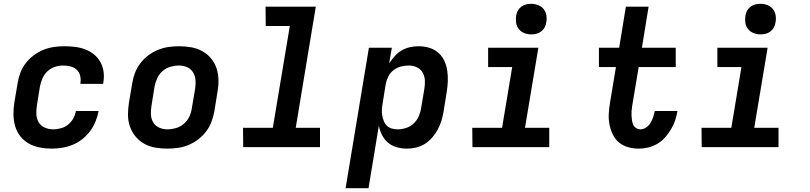

<svg xmlns="http://www.w3.org/2000/svg" viewBox="-20 -770 4240 1005"><path d="M250 8Q218 8 187.5 2Q157 -4 131 -18.5Q105 -33 86.5 -56.5Q68 -80 59.5 -109Q51 -138 50.5 -169.5Q50 -201 55 -233L72 -333Q76 -360 86 -387.5Q96 -415 114 -438.5Q132 -462 156 -480Q180 -498 207 -509Q234 -520 262 -524Q290 -528 317 -528Q346 -528 373.5 -524.5Q401 -521 426 -511.5Q451 -502 471.5 -485.5Q492 -469 505 -446Q518 -423 522 -395.5Q526 -368 521 -340L520 -331H401V-335Q404 -355 399.5 -374Q395 -393 381 -405.5Q367 -418 348 -422.5Q329 -427 309 -427Q287 -427 265.5 -419.5Q244 -412 227.5 -396Q211 -380 202 -359Q193 -338 189 -317L173 -217Q169 -193 170.5 -170Q172 -147 183 -129Q194 -111 214.5 -102Q235 -93 259 -93Q278 -93 298.5 -98.5Q319 -104 336 -117.5Q353 -131 363.5 -150Q374 -169 377 -189H496V-188Q491 -161 480 -134Q469 -107 451.5 -83.5Q434 -60 410.5 -41.5Q387 -23 360 -12Q333 -1 305 3.5Q277 8 250 8Z M856 8Q824 8 792.5 2.5Q761 -3 735 -17.5Q709 -32 689.5 -55.5Q670 -79 660 -108Q650 -137 650 -169Q650 -201 655 -233L672 -333Q676 -360 686 -387Q696 -414 714 -438Q732 -462 756 -480Q780 -498 807 -509Q834 -520 862 -524Q890 -528 917 -528Q949 -528 980.5 -522.5Q1012 -517 1038.5 -502.5Q1065 -488 1084.5 -464.5Q1104 -441 1113.5 -412Q1123 -383 1123.5 -351Q1124 -319 1118 -287L1102 -187Q1097 -160 1087 -133Q1077 -106 1059 -82Q1041 -58 1017 -40Q993 -22 966.5 -11Q940 0 911.5 4Q883 8 856 8ZM856 -93Q878 -93 901 -99.5Q924 -106 942.5 -122Q961 -138 971 -159.5Q981 -181 984 -203L1001 -303Q1005 -326 1003.5 -349Q1002 -372 991 -390.5Q980 -409 960 -418Q940 -427 917 -427Q895 -427 872 -420.5Q849 -414 831 -398Q813 -382 803 -360.5Q793 -339 789 -317L773 -217Q769 -194 770 -171Q771 -148 782 -129.5Q793 -111 813 -102Q833 -93 856 -93Z M1655 0H1253L1252 -101H1408L1497 -634H1371L1370 -735H1633L1528 -101H1655Z M1789 215 1911 -520H2031L2017 -438Q2030 -458 2046 -476Q2062 -494 2082.5 -506Q2103 -518 2126 -523Q2149 -528 2171 -528Q2200 -528 2226.5 -520Q2253 -512 2273.5 -494.5Q2294 -477 2305.5 -452.5Q2317 -428 2321 -400.5Q2325 -373 2324 -344.5Q2323 -316 2318 -287L2302 -187Q2298 -163 2291 -139.5Q2284 -116 2272 -93.5Q2260 -71 2243.5 -51.5Q2227 -32 2205.5 -18Q2184 -4 2159.5 2Q2135 8 2111 8Q2084 8 2058 1Q2032 -6 2012 -22.5Q1992 -39 1980 -62.5Q1968 -86 1963 -112L1909 215ZM2061 -93Q2083 -93 2105 -100Q2127 -107 2144.5 -123Q2162 -139 2171.5 -160.5Q2181 -182 2184 -203L2201 -303Q2205 -326 2204 -348.5Q2203 -371 2192.5 -389.5Q2182 -408 2162.5 -417.5Q2143 -427 2120 -427Q2100 -427 2079.5 -422Q2059 -417 2041 -403.5Q2023 -390 2013 -370.5Q2003 -351 1999 -330L1983 -230Q1980 -214 1979 -198Q1978 -182 1980.5 -167Q1983 -152 1988.5 -137.5Q1994 -123 2004.5 -112.5Q2015 -102 2030 -97.5Q2045 -93 2061 -93Z M2855 0H2453L2452 -101H2608L2661 -419H2535V-520H2798L2728 -101H2855ZM2760 -590Q2741 -590 2724 -597Q2707 -604 2695.5 -618Q2684 -632 2681.5 -651Q2679 -670 2682 -689Q2684 -703 2691 -715Q2698 -727 2709.5 -735.5Q2721 -744 2734 -747Q2747 -750 2761 -750Q2780 -750 2797.5 -743Q2815 -736 2826 -722Q2837 -708 2840 -689Q2843 -670 2839 -651Q2837 -637 2830 -625Q2823 -613 2811.5 -604.5Q2800 -596 2787 -593Q2774 -590 2760 -590Z M3324 8Q3295 8 3268 0.5Q3241 -7 3220.5 -24Q3200 -41 3188 -65.5Q3176 -90 3170.5 -117.5Q3165 -145 3166.5 -174Q3168 -203 3173 -232L3204 -419H3115V-520H3221L3256 -735H3375L3340 -520H3517V-419H3323L3289 -215Q3287 -203 3286 -190Q3285 -177 3285.5 -164.5Q3286 -152 3288 -140Q3290 -128 3294.5 -117.5Q3299 -107 3309.5 -100Q3320 -93 3332 -93Q3348 -93 3362.5 -103Q3377 -113 3385.5 -127.5Q3394 -142 3399 -157.5Q3404 -173 3407 -189H3526Q3522 -164 3514 -140Q3506 -116 3492.5 -93.5Q3479 -71 3461.5 -51Q3444 -31 3421 -17.5Q3398 -4 3373 2Q3348 8 3324 8Z M4055 0H3653L3652 -101H3808L3861 -419H3735V-520H3998L3928 -101H4055ZM3960 -590Q3941 -590 3924 -597Q3907 -604 3895.5 -618Q3884 -632 3881.5 -651Q3879 -670 3882 -689Q3884 -703 3891 -715Q3898 -727 3909.5 -735.5Q3921 -744 3934 -747Q3947 -750 3961 -750Q3980 -750 3997.5 -743Q4015 -736 4026 -722Q4037 -708 4040 -689Q4043 -670 4039 -651Q4037 -637 4030 -625Q4023 -613 4011.5 -604.5Q4000 -596 3987 -593Q3974 -590 3960 -590Z"/></svg>

Font: Iosevka Extended Oblique
Style: Bold
Weight: 700
Width: 7
Italic angle: -9°
Monospace: yes
Designer: Belleve Invis
Foundry: Belleve Invis
Version: Version 32.5.0; ttfautohint (v1.8.4)